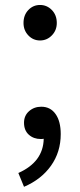

<svg xmlns="http://www.w3.org/2000/svg" viewBox="-20 -550 317 761"><path d="M73.2 -459Q73.2 -490.2 92.3 -510.3Q111.3 -530.3 138.7 -530.3Q166 -530.3 185.5 -510.3Q205.1 -490.2 205.1 -459Q205.1 -429.7 185.5 -409.7Q166 -389.6 138.7 -389.6Q111.3 -389.6 92.3 -409.7Q73.2 -429.7 73.2 -459ZM75.2 190.4 52.7 135.7Q151.4 91.8 153.3 0Q149.4 1 141.6 1Q113.3 1 94.2 -16.1Q75.2 -33.2 75.2 -63.5Q75.2 -91.8 95.2 -109.4Q115.2 -127 143.6 -127Q179.7 -127 200.2 -98.1Q220.7 -69.3 220.7 -18.6Q220.7 52.7 182.1 106.9Q143.6 161.1 75.2 190.4Z"/></svg>

Font: GenYoGothic TW TTF Regular
Style: Regular
Weight: 400
Version: Version 1.300